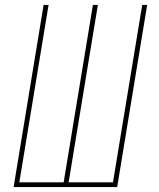

<svg xmlns="http://www.w3.org/2000/svg" viewBox="-20 -755 640 775"><path d="M35 0 156 -735H176L58 -19H237L355 -735H375L257 -19H436L554 -735H574L453 0Z"/></svg>

Font: Iosevka Thin Extended
Style: Italic
Weight: 100
Width: 7
Italic angle: -9°
Monospace: yes
Designer: Belleve Invis
Foundry: Belleve Invis
Version: Version 32.5.0; ttfautohint (v1.8.4)